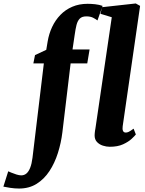

<svg xmlns="http://www.w3.org/2000/svg" viewBox="-152 -837 838 1108"><path d="M123 -597.5Q130.5 -642.5 149 -681.8Q167.5 -721 196.5 -751Q225.5 -781 265 -798Q304.5 -815 353.5 -815Q374.5 -815 397.5 -812.5Q420.5 -810 440 -803L410.5 -719Q401 -726.5 385.5 -734.5Q370 -742.5 346 -742.5Q321 -742.5 308.2 -729.5Q295.5 -716.5 289.5 -692.8Q283.5 -669 279 -636L266.5 -551.5H365L351.5 -471H255.5L208 -73.5Q200.5 -12 182 46.2Q163.5 104.5 133.2 150.5Q103 196.5 59.5 223.8Q16 251 -41.5 251Q-67.5 251 -93.2 247Q-119 243 -132.5 240L-104.5 151.5Q-100.5 153.5 -86.8 159.2Q-73 165 -57 170Q-41 175 -29.5 175Q-12.5 175 0.2 164.5Q13 154 22 131.5Q31 109 35.5 73.5L101 -471H40.5L50 -519L115 -549.5ZM556 -108.5Q553.5 -91.5 557.8 -81.8Q562 -72 574 -72Q581.5 -72 590.8 -76.2Q600 -80.5 619 -94.5L632 -61Q625 -52 607 -35.2Q589 -18.5 558 -4.2Q527 10 481.5 10Q462 10 441.8 3.5Q421.5 -3 407.8 -17.5Q394 -32 394 -56Q394 -62 394.8 -69.2Q395.5 -76.5 396.5 -83.5Q397.5 -90.5 398.5 -94.5L493 -737.5L427.5 -757.5L437 -795.5L631.5 -817L656.5 -803Z"/></svg>

Font: Merriweather 28pt Black
Style: Italic
Weight: 900
Italic angle: -7.8°
Version: Version 2.101